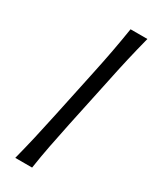

<svg xmlns="http://www.w3.org/2000/svg" viewBox="-187 -761 649 810"><g transform="rotate(30 137.5 -356.5)"><path d="M43 0Q58.5 -60 71.2 -115.2Q84 -170.5 98 -237L148 -472.5Q162.5 -540.5 173 -596.8Q183.5 -653 193 -713H275Q259.5 -653 246.5 -596.8Q233.5 -540.5 219.5 -472.5L169.5 -237Q155.5 -170.5 144.8 -115.2Q134 -60 125 0Z"/></g></svg>

Font: Commissioner Flair Light
Style: Italic
Weight: 300
Italic angle: -12°
Designer: Kostas Bartsokas
Foundry: Kostas Bartsokas
Version: Version 1.000; ttfautohint (v1.8.3)